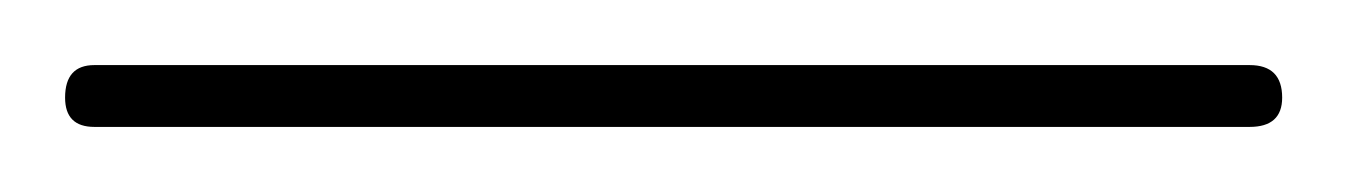

<svg xmlns="http://www.w3.org/2000/svg" viewBox="-29 -30 414 59"><path d="M0 9Q-9 9 -9 0Q-9 -10 0 -10Q89 -10 177.5 -10Q266 -10 355 -10Q355 -10 355 -10Q355 -10 355 -10Q365 -10 365 0Q365 9 355 9Q266 9 177.5 9Q89 9 0 9Q0 9 0 9Q0 9 0 9Z"/></svg>

Font: FRB American Cursive Guidelines Arrows Extralight
Style: Italic
Weight: 200
Italic angle: -25°
Version: Version 2.0;Modular Font Editor K font №1